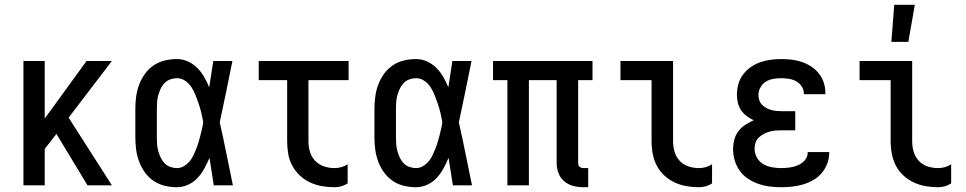

<svg xmlns="http://www.w3.org/2000/svg" viewBox="-20 -775 4040 803"><path d="M346 0 216 -215 167 -152V0H78V-520H167V-279L342 -520H448L267 -283L448 0Z M720 8Q694 8 669 2Q644 -4 622.5 -18.5Q601 -33 586 -54Q571 -75 562 -99Q553 -123 549.5 -148.5Q546 -174 546 -200V-320Q546 -346 549.5 -371.5Q553 -397 562 -421Q571 -445 586 -466Q601 -487 622.5 -501.5Q644 -516 669 -522Q694 -528 720 -528Q744 -528 766 -518Q788 -508 805 -491Q822 -474 834 -453Q846 -432 855 -410Q859 -437 863.5 -464.5Q868 -492 872 -520H952Q939 -456 926 -391.5Q913 -327 899 -263Q914 -198 927 -132Q940 -66 954 0H874Q870 -29 865 -57.5Q860 -86 856 -115Q847 -93 835 -71Q823 -49 806.5 -31Q790 -13 767 -2.5Q744 8 720 8ZM720 -72Q735 -72 748 -79.5Q761 -87 771 -98Q781 -109 787.5 -122.5Q794 -136 799.5 -149.5Q805 -163 809.5 -177.5Q814 -192 817.5 -206Q821 -220 824.5 -234.5Q828 -249 830 -264Q827 -282 822.5 -301Q818 -320 812 -338Q806 -356 799 -374Q792 -392 782 -408.5Q772 -425 755.5 -436.5Q739 -448 720 -448Q706 -448 692 -443Q678 -438 668 -427.5Q658 -417 652 -404Q646 -391 642 -377Q638 -363 637 -348.5Q636 -334 636 -320V-200Q636 -186 637 -171.5Q638 -157 642 -143Q646 -129 652 -116Q658 -103 668 -92.5Q678 -82 692 -77Q706 -72 720 -72Z M1379 8Q1353 8 1327 3.5Q1301 -1 1277 -12Q1253 -23 1234 -41Q1215 -59 1202.5 -82Q1190 -105 1185.5 -131Q1181 -157 1181 -184V-440H1062V-520H1438V-440H1270V-184Q1270 -161 1276.5 -139.5Q1283 -118 1298.5 -102Q1314 -86 1335.5 -79Q1357 -72 1379 -72Q1393 -72 1407.5 -76Q1422 -80 1434 -88V-8Q1422 0 1407.5 4Q1393 8 1379 8Z M1720 8Q1694 8 1669 2Q1644 -4 1622.5 -18.5Q1601 -33 1586 -54Q1571 -75 1562 -99Q1553 -123 1549.5 -148.5Q1546 -174 1546 -200V-320Q1546 -346 1549.5 -371.5Q1553 -397 1562 -421Q1571 -445 1586 -466Q1601 -487 1622.5 -501.5Q1644 -516 1669 -522Q1694 -528 1720 -528Q1744 -528 1766 -518Q1788 -508 1805 -491Q1822 -474 1834 -453Q1846 -432 1855 -410Q1859 -437 1863.5 -464.5Q1868 -492 1872 -520H1952Q1939 -456 1926 -391.5Q1913 -327 1899 -263Q1914 -198 1927 -132Q1940 -66 1954 0H1874Q1870 -29 1865 -57.5Q1860 -86 1856 -115Q1847 -93 1835 -71Q1823 -49 1806.5 -31Q1790 -13 1767 -2.5Q1744 8 1720 8ZM1720 -72Q1735 -72 1748 -79.5Q1761 -87 1771 -98Q1781 -109 1787.5 -122.5Q1794 -136 1799.5 -149.5Q1805 -163 1809.5 -177.5Q1814 -192 1817.5 -206Q1821 -220 1824.5 -234.5Q1828 -249 1830 -264Q1827 -282 1822.5 -301Q1818 -320 1812 -338Q1806 -356 1799 -374Q1792 -392 1782 -408.5Q1772 -425 1755.5 -436.5Q1739 -448 1720 -448Q1706 -448 1692 -443Q1678 -438 1668 -427.5Q1658 -417 1652 -404Q1646 -391 1642 -377Q1638 -363 1637 -348.5Q1636 -334 1636 -320V-200Q1636 -186 1637 -171.5Q1638 -157 1642 -143Q1646 -129 1652 -116Q1658 -103 1668 -92.5Q1678 -82 1692 -77Q1706 -72 1720 -72Z M2440 8H2420Q2398 8 2377 2.5Q2356 -3 2339.5 -17Q2323 -31 2315.5 -51.5Q2308 -72 2308 -94V-440H2192V0H2102V-440H2042V-520H2458V-440H2398V-94Q2398 -89 2399 -85Q2400 -81 2403.5 -78Q2407 -75 2411 -73.5Q2415 -72 2420 -72H2440Z M2903 8Q2877 8 2851 3.5Q2825 -1 2801.5 -12Q2778 -23 2758.5 -41Q2739 -59 2727 -82Q2715 -105 2710 -131Q2705 -157 2705 -184V-440H2575V-520H2795V-184Q2795 -161 2801.5 -139.5Q2808 -118 2823 -102Q2838 -86 2859.5 -79Q2881 -72 2903 -72Q2918 -72 2932 -76Q2946 -80 2958 -88V-8Q2946 0 2932 4Q2918 8 2903 8Z M3247 8Q3223 8 3199 5Q3175 2 3152 -6Q3129 -14 3108.5 -27.5Q3088 -41 3074 -60.5Q3060 -80 3053 -103.5Q3046 -127 3046 -151Q3046 -171 3051 -190.5Q3056 -210 3068 -226Q3080 -242 3097 -253Q3114 -264 3132 -272Q3117 -279 3103 -289.5Q3089 -300 3079.5 -314Q3070 -328 3066 -345Q3062 -362 3062 -379Q3062 -401 3068 -423Q3074 -445 3087.5 -463Q3101 -481 3119.5 -494Q3138 -507 3159 -514.5Q3180 -522 3202.5 -525Q3225 -528 3247 -528Q3269 -528 3290.5 -525.5Q3312 -523 3333 -516Q3354 -509 3372.5 -497Q3391 -485 3404.5 -468Q3418 -451 3425 -430Q3432 -409 3432 -387V-381H3342V-384Q3342 -400 3332.5 -414Q3323 -428 3309 -435.5Q3295 -443 3279 -445.5Q3263 -448 3247 -448Q3230 -448 3213.5 -445Q3197 -442 3183 -433.5Q3169 -425 3160.5 -409.5Q3152 -394 3152 -378Q3152 -367 3155.5 -356Q3159 -345 3167 -337Q3175 -329 3185 -323.5Q3195 -318 3205.5 -315Q3216 -312 3227.5 -311Q3239 -310 3250 -310H3306V-230H3250Q3237 -230 3224 -229Q3211 -228 3198.5 -224.5Q3186 -221 3174.5 -215Q3163 -209 3153.5 -200Q3144 -191 3140 -178.5Q3136 -166 3136 -153Q3136 -133 3146 -115.5Q3156 -98 3172.5 -88.5Q3189 -79 3208.5 -75.5Q3228 -72 3247 -72Q3265 -72 3283 -74.5Q3301 -77 3317.5 -84Q3334 -91 3346 -105Q3358 -119 3358 -137V-139H3448V-135Q3448 -112 3439.5 -90Q3431 -68 3416 -50.5Q3401 -33 3380.5 -21.5Q3360 -10 3338 -3.5Q3316 3 3293 5.5Q3270 8 3247 8Z M3903 8Q3877 8 3851 3.5Q3825 -1 3801.5 -12Q3778 -23 3758.5 -41Q3739 -59 3727 -82Q3715 -105 3710 -131Q3705 -157 3705 -184V-440H3575V-520H3795V-184Q3795 -161 3801.5 -139.5Q3808 -118 3823 -102Q3838 -86 3859.5 -79Q3881 -72 3903 -72Q3918 -72 3932 -76Q3946 -80 3958 -88V-8Q3946 0 3932 4Q3918 8 3903 8ZM3708 -600 3720 -755H3806L3779 -600Z"/></svg>

Font: Iosevka Custom Medium
Style: Regular
Weight: 500
Monospace: yes
Designer: Belleve Invis
Foundry: Belleve Invis
Version: Version 32.5.0; ttfautohint (v1.8.4)